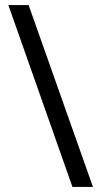

<svg xmlns="http://www.w3.org/2000/svg" viewBox="-20 -736 397 758"><path d="M13 -716 266 2H347L93 -716Z"/></svg>

Font: Noto Sans Display SemiCondensed
Style: Regular
Weight: 400
Width: 4
Designer: Monotype Design team
Foundry: Monotype Imaging Inc.
Version: 1.000